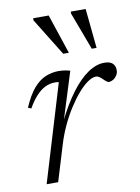

<svg xmlns="http://www.w3.org/2000/svg" viewBox="-79 -734 574 788"><g transform="rotate(-10 208.0 -340.0)"><path d="M173 -404Q170.5 -405 166.5 -405.2Q162.5 -405.5 156.5 -405.5Q135 -405.5 115.8 -396Q96.5 -386.5 78.5 -367Q60.5 -347.5 43 -317L30 -322.5Q51.5 -372.5 75 -399.8Q98.5 -427 125 -438Q151.5 -449 180.5 -449Q189 -449 197.5 -448Q206 -447 214 -445.5Q222 -444 227.5 -442L164 -239.5H162Q196 -308.5 231 -355.2Q266 -402 301.2 -426Q336.5 -450 370 -450Q394 -450 404.8 -439.5Q415.5 -429 415.5 -412Q415.5 -399 409.2 -389.5Q403 -380 393.8 -374.5Q384.5 -369 375.5 -369Q372 -369 366.8 -372.8Q361.5 -376.5 354.5 -383.5Q348.5 -390 341.2 -395Q334 -400 326.5 -400Q311.5 -400 292 -386.5Q272.5 -373 251.8 -349Q231 -325 210.8 -293.5Q190.5 -262 173.5 -225.5Q156.5 -189 145 -151L99 0H51ZM234.5 -515.5H211L114.5 -672L115 -680.5H179.5ZM350 -515.5H330L271.5 -672V-680.5H333.5Z"/></g></svg>

Font: Newsreader 16pt 16pt Light
Style: Italic
Weight: 300
Italic angle: -17°
Version: Version 1.003